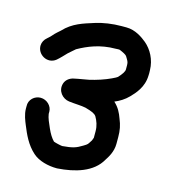

<svg xmlns="http://www.w3.org/2000/svg" viewBox="-102 -750 743 837"><g transform="rotate(15 269.0 -331.0)"><path d="M83.8 -274C57.9 -274 31.6 -253.1 33.8 -221.4V-211.6C33.8 -185.3 45 -158.8 52 -141.7C67.8 -103.2 85.6 -61.9 122.1 -29.5C148.1 -6.2 191.3 5 231 5C232.7 5 232.4 5 233.2 4.9C311.2 -0.3 391.3 -22.7 426.7 -86.5C435.5 -100.1 454.8 -128.6 454.8 -164.7V-195.4C454.8 -226.4 450.3 -248.7 439.3 -275C430.9 -298.8 420.1 -321.1 398.2 -340.8C419.7 -349.7 441.3 -362.6 459.5 -381.5C478.6 -401.4 511.5 -435.4 512.8 -488.8C513.2 -494.4 513.5 -503.8 512.8 -513.5C511.9 -560.8 489.2 -601.5 459.5 -626.6C439.9 -642.7 406.6 -667 365.6 -667H343.7C303.3 -667 261.3 -660.8 227.7 -650.1C179.6 -634.8 133 -622.2 93.2 -579.4C85.4 -571.8 75.3 -565.2 59.8 -547C53 -540.3 48.5 -535.4 43.7 -531.7C31.8 -522 25.1 -509 24.3 -495.4C21.9 -453.9 72.1 -423.7 108 -452.5C122.6 -464.7 135.9 -479.9 147.2 -491.3C158.5 -500.4 170.1 -512.3 177.7 -518C221.3 -542.4 274.7 -565 344.2 -565C349.3 -565 359.5 -566.3 362.9 -565C379.7 -558 391 -552.2 395.9 -546.3C406.6 -528.6 410.8 -523.9 410.8 -509.1C410.6 -501.8 410.8 -488.9 410.8 -488.9C410.8 -480.1 400.9 -464.9 385.9 -449.1C382.1 -445.1 349.2 -428.8 316.2 -418C299.3 -412.5 282.3 -407.7 268.9 -404.6C256.8 -401.7 236.8 -399.4 219 -395.7L200.7 -391.9C182.4 -388 167.3 -376.1 161.9 -359.4C150.4 -323.9 177.6 -294 207.7 -290.4C237.3 -286.8 264 -286.9 283.7 -282.7C314.5 -274 326.9 -268.7 334.6 -258.1C345.2 -239.9 352.8 -219.4 352.8 -194.8V-165.4C352.2 -163.2 349.5 -155.4 348 -152.4C334 -131 337.7 -132.8 317.2 -120.5C290.2 -103.9 275.4 -98.7 228.7 -94.9C221.7 -95.3 197 -101 189.3 -104.2C177.5 -116 166.7 -133.4 157.2 -155C147.6 -176.6 138.2 -197 135.8 -215.2V-225.5C135.8 -249.6 113.4 -274 83.8 -274Z"/></g></svg>

Font: Take Off
Style: YouHoser
Weight: 400
Foundry: Cannot Into Space Fonts
Version: Version 0.89